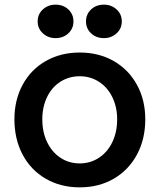

<svg xmlns="http://www.w3.org/2000/svg" viewBox="-20 -795 687 826"><path d="M42 -282Q42 -365 77.5 -430.5Q113 -496 177 -532.5Q241 -569 323 -569Q405 -569 469 -532.5Q533 -496 569 -430.5Q605 -365 605 -282Q605 -197 569.5 -130.5Q534 -64 470 -26.5Q406 11 323 11Q241 11 177 -26Q113 -63 77.5 -129.5Q42 -196 42 -282ZM484 -282Q484 -334 463.5 -376.5Q443 -419 406 -443Q369 -467 323 -467Q277 -467 240 -443.5Q203 -420 182.5 -377.5Q162 -335 162 -282Q162 -226 183 -183Q204 -140 240.5 -116Q277 -92 323 -92Q369 -92 406 -116.5Q443 -141 463.5 -184Q484 -227 484 -282ZM142 -703Q142 -734 164.5 -754.5Q187 -775 219 -775Q252 -775 274 -754.5Q296 -734 296 -703Q296 -672 274 -651.5Q252 -631 219 -631Q187 -631 164.5 -651.5Q142 -672 142 -703ZM350 -703Q350 -734 372 -754.5Q394 -775 427 -775Q459 -775 481.5 -754.5Q504 -734 504 -703Q504 -672 481.5 -651.5Q459 -631 427 -631Q394 -631 372 -651.5Q350 -672 350 -703Z"/></svg>

Font: Open Sauce One SemiBold
Style: Regular
Weight: 600
Designer: Alfredo Marco Pradil
Foundry: Creative Sauce Fz LLC
Version: Version 1.477